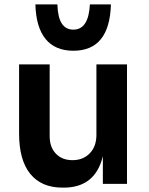

<svg xmlns="http://www.w3.org/2000/svg" viewBox="-20 -837 679 874"><path d="M314 -606Q231.4 -606 187.7 -659.2Q144 -712.4 141.1 -816.9H241.2Q243.2 -757.8 261.2 -730Q279.3 -702.1 314 -702.1Q383.3 -702.1 389.2 -816.9H484.9Q479 -606 314 -606ZM270 17.1H264.2Q168.9 17.1 117.9 -45.4Q66.9 -107.9 66.9 -229V-543.9H206.1V-216.8Q206.1 -167 234.4 -137.5Q262.7 -107.9 310.1 -107.9Q358.4 -107.9 388.7 -139.2Q418.9 -170.4 418.9 -223.1V-543.9H558.1V0H448.2V-126Q413.6 17.1 270 17.1Z"/></svg>

Font: Sora SemiBold
Style: Regular
Weight: 600
Designer: Jonathan Barnbrook, Julián Moncada
Foundry: Barnbrook Fonts
Version: Version 2.000